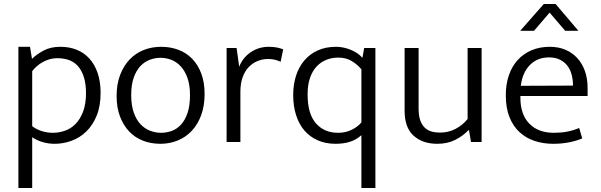

<svg xmlns="http://www.w3.org/2000/svg" viewBox="-20 -710 3004 960"><path d="M253 9Q221 9 191.5 0Q162 -9 141 -24V230H72V-476H130L140 -416Q165 -440 199.5 -458Q234 -476 282 -476Q327 -476 364 -461Q401 -446 427.5 -416.5Q454 -387 468.5 -344Q483 -301 483 -246Q483 -180 463.5 -132Q444 -84 411.5 -52.5Q379 -21 337.5 -6Q296 9 253 9ZM267 -419Q245 -419 225.5 -413Q206 -407 190 -397.5Q174 -388 161.5 -376.5Q149 -365 141 -354V-79Q164 -62 190.5 -54Q217 -46 244 -46Q275 -46 305 -56.5Q335 -67 358 -90.5Q381 -114 395.5 -152Q410 -190 410 -245Q410 -327 375 -373Q340 -419 267 -419Z M1003 -240Q1003 -181 986 -134.5Q969 -88 939 -56Q909 -24 868.5 -7.5Q828 9 782 9Q735 9 695 -6.5Q655 -22 626 -52.5Q597 -83 580 -127.5Q563 -172 563 -230Q563 -289 580.5 -335Q598 -381 628 -412.5Q658 -444 698.5 -460Q739 -476 786 -476Q832 -476 872 -461Q912 -446 941 -416Q970 -386 986.5 -342Q1003 -298 1003 -240ZM930 -235Q930 -284 917.5 -319.5Q905 -355 884.5 -377.5Q864 -400 837.5 -410.5Q811 -421 783 -421Q755 -421 728.5 -411Q702 -401 681.5 -379Q661 -357 648.5 -321.5Q636 -286 636 -235Q636 -184 648.5 -148Q661 -112 682 -89.5Q703 -67 730 -56.5Q757 -46 785 -46Q813 -46 839 -55.5Q865 -65 885.5 -87.5Q906 -110 918 -146Q930 -182 930 -235Z M1113 0V-470H1163L1176 -376Q1193 -421 1233 -448.5Q1273 -476 1324 -476Q1349 -476 1367 -472Q1385 -468 1396 -463L1383 -401Q1371 -407 1356 -411Q1341 -415 1321 -415Q1292 -415 1267 -404.5Q1242 -394 1223 -374Q1204 -354 1193 -323Q1182 -292 1182 -252V0Z M1787 -34Q1761 -11 1729.5 -1Q1698 9 1658 9Q1608 9 1568.5 -8.5Q1529 -26 1502 -57.5Q1475 -89 1460.5 -134Q1446 -179 1446 -235Q1446 -287 1460 -331Q1474 -375 1501.5 -407.5Q1529 -440 1569 -458Q1609 -476 1660 -476Q1696 -476 1732.5 -461.5Q1769 -447 1792 -421L1801 -470H1857V230H1787ZM1787 -363Q1769 -386 1740 -404Q1711 -422 1671 -422Q1640 -422 1612 -411Q1584 -400 1563 -377.5Q1542 -355 1530 -320.5Q1518 -286 1518 -238Q1518 -141 1559.5 -93.5Q1601 -46 1670 -46Q1708 -46 1738.5 -61Q1769 -76 1787 -98Z M2318 -470H2388V0H2335L2325 -59H2322Q2296 -31 2257 -11Q2218 9 2166 9Q2093 9 2048 -31.5Q2003 -72 2003 -156V-470H2073V-167Q2073 -132 2081 -109Q2089 -86 2103.5 -72Q2118 -58 2137.5 -52.5Q2157 -47 2180 -47Q2223 -47 2258.5 -66Q2294 -85 2318 -115Z M2918 -230H2582V-221Q2582 -138 2626.5 -92Q2671 -46 2749 -46Q2784 -46 2814 -51.5Q2844 -57 2876 -70L2891 -18Q2864 -6 2826 1.5Q2788 9 2746 9Q2697 9 2654 -5Q2611 -19 2578.5 -48.5Q2546 -78 2527.5 -124Q2509 -170 2509 -234Q2509 -289 2524.5 -334Q2540 -379 2569 -410.5Q2598 -442 2638.5 -459Q2679 -476 2729 -476Q2772 -476 2806.5 -461.5Q2841 -447 2866 -420Q2891 -393 2904.5 -355Q2918 -317 2918 -271ZM2845 -282Q2845 -310 2838.5 -335.5Q2832 -361 2817.5 -380.5Q2803 -400 2780 -411.5Q2757 -423 2725 -423Q2667 -423 2629.5 -385Q2592 -347 2584 -281ZM2806 -556 2728 -647 2650 -556H2581L2699 -690H2758L2872 -556Z"/></svg>

Font: Mukta Light
Style: Regular
Weight: 300
Designer: Girish Dalvi and Yashodeep Gholap
Foundry: Ek Type
Version: Version 2.538;PS 1.002;hotconv 16.6.51;makeotf.lib2.5.65220;